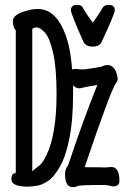

<svg xmlns="http://www.w3.org/2000/svg" viewBox="-20 -755 540 791"><path d="M280 16Q248 16 248 -37Q248 -56 257 -69Q262 -77 265 -87Q327 -272 381 -405Q321 -395 309 -391Q291 -391 281 -404Q281 -386 281 -367Q281 -260 266 -185Q251 -110 226 -67Q201 -24 176.5 -8.5Q152 7 133.5 10Q115 13 96 14Q27 14 27 -16Q27 -42 45 -42V-630Q33 -642 33 -669Q33 -697 98 -713Q116 -718 136 -718Q182 -718 214 -678.5Q246 -639 264 -564Q273 -523 277 -469Q283 -471 292 -471Q305 -469 326 -469Q330 -469 365 -474.5Q400 -480 405.5 -483.5Q411 -487 428 -487Q453 -482 462 -447Q465 -435 465 -428Q465 -423 459 -414Q439 -392 329 -67Q329 -66 351 -66Q402 -66 413 -65Q420 -65 439 -67Q472 -67 472 -9Q472 13 445 13Q426 8 411 7Q312 7 301 11Q293 16 280 16ZM113 -48Q113 -51 138 -70Q154 -80 171 -115Q213 -201 213 -368Q213 -475 199 -536.5Q185 -598 165.5 -620Q146 -642 131 -642Q119 -642 113 -636ZM361 -563Q337 -563 325 -580Q272 -699 272 -713Q272 -735 298 -735Q317 -735 322 -722Q338 -694 362 -662V-661L376 -681Q391 -701 402 -722Q410 -735 427 -735Q453 -735 453 -713Q453 -699 399 -583Q391 -563 361 -563Z"/></svg>

Font: LXGW WenKai Mono TC
Style: Bold
Weight: 700
Designer: LXGW / Fontworks Inc.
Foundry: LXGW / Fontworks Inc.
Version: Version 1.330